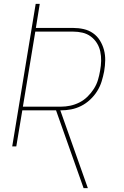

<svg xmlns="http://www.w3.org/2000/svg" viewBox="-20 -755 640 990"><path d="M433 215H411L269 -186H95L64 0H43L164 -735H185L165 -611H356Q385 -611 411.5 -605Q438 -599 459.5 -584Q481 -569 495 -546.5Q509 -524 516 -498Q523 -472 522.5 -444Q522 -416 517 -387Q512 -361 504 -335Q496 -309 481 -285Q466 -261 444.5 -241Q423 -221 398 -208.5Q373 -196 346.5 -191Q320 -186 294 -186H291ZM294 -205Q318 -205 342 -210Q366 -215 389 -226.5Q412 -238 431 -256.5Q450 -275 464 -297Q478 -319 485 -342.5Q492 -366 496 -390Q501 -416 501.5 -441Q502 -466 497 -489.5Q492 -513 479.5 -533Q467 -553 448 -567Q429 -581 405.5 -586.5Q382 -592 357 -592H162L98 -205Z"/></svg>

Font: Iosevka Thin Extended Oblique
Style: Regular
Weight: 100
Width: 7
Italic angle: -9°
Monospace: yes
Designer: Belleve Invis
Foundry: Belleve Invis
Version: Version 32.5.0; ttfautohint (v1.8.4)